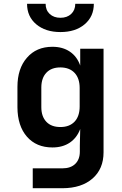

<svg xmlns="http://www.w3.org/2000/svg" viewBox="-20 -805 639 1005"><path d="M296.4 -637.2Q218.3 -637.2 169.9 -677.7Q121.6 -718.3 121.6 -785.2H218.8Q218.8 -752 240.2 -731.9Q261.7 -711.9 296.4 -711.9Q331.1 -711.9 352.5 -731.9Q374 -752 374 -785.2H471.2Q471.2 -718.3 422.9 -677.7Q375 -637.2 296.4 -637.2ZM151.4 180.2V76.2H306.2Q350.1 76.2 374 52.7Q397.9 29.3 397.9 -11.2V-43.9L399.9 -129.9Q382.8 -84 345.7 -58.6Q308.1 -33.2 254.4 -33.2Q170.4 -33.2 121.1 -89.4Q71.8 -146 71.3 -243.2V-350.1Q71.3 -446.3 121.1 -502.9Q170.4 -560.1 254.4 -560.1Q308.1 -560.1 345.7 -534.7Q383.3 -509.3 399.9 -461.9V-549.8H522V-7.8Q522 79.1 464.4 129.4Q406.7 179.7 308.1 180.2ZM296.4 -140.1Q343.8 -140.1 370.6 -168.5Q397 -196.8 397 -248V-344.2Q397 -395 370.6 -423.3Q344.2 -451.7 296.4 -452.1Q248.5 -452.1 222.7 -424.3Q196.8 -397 196.3 -348.1V-244.1Q196.3 -195.3 222.7 -167.5Q248.5 -140.1 296.4 -140.1Z"/></svg>

Font: UDEV Gothic 35
Style: Bold
Weight: 700
Version: v2.1.0; ttfautohint (v1.8.4.7-5d5b-dirty) -l 6 -r 45 -G 200 